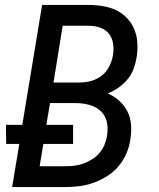

<svg xmlns="http://www.w3.org/2000/svg" viewBox="-20 -755 640 775"><path d="M29 0 58 -174H5L4 -251H70L150 -735H339Q368 -735 397 -730Q426 -725 450.5 -713Q475 -701 494 -680.5Q513 -660 523 -634.5Q533 -609 534.5 -579.5Q536 -550 531 -521Q527 -498 518.5 -475.5Q510 -453 494 -434Q478 -415 458 -401Q438 -387 415 -378Q440 -367 461 -348.5Q482 -330 494.5 -305Q507 -280 509 -250.5Q511 -221 506 -191Q502 -163 490 -135Q478 -107 458 -83.5Q438 -60 411.5 -43.5Q385 -27 357 -17Q329 -7 300 -3.5Q271 0 243 0ZM196 -422H302Q325 -422 348.5 -428.5Q372 -435 391 -450Q410 -465 421 -487Q432 -509 436 -532Q440 -556 436.5 -579Q433 -602 419.5 -619Q406 -636 384 -643.5Q362 -651 339 -651H233ZM140 -84H243Q261 -84 279.5 -86Q298 -88 316 -94.5Q334 -101 351 -111.5Q368 -122 381 -137Q394 -152 401.5 -170Q409 -188 412 -206Q415 -225 414 -243.5Q413 -262 406 -278.5Q399 -295 386 -307Q373 -319 356.5 -326Q340 -333 321.5 -336Q303 -339 284 -339H182L167 -251H275V-174H155Z"/></svg>

Font: Iosevka Custom Medium Oblique
Style: Regular
Weight: 500
Italic angle: -9°
Designer: Belleve Invis
Foundry: Belleve Invis
Version: Version 27.0.1